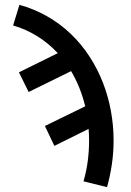

<svg xmlns="http://www.w3.org/2000/svg" viewBox="-20 -548 540 791"><path d="M421 223 324 199Q336 158 341.5 116Q347 74 347 31Q347 19 346.5 7Q346 -5 345 -17L204 53L165 -29L331 -110Q322 -148 307.5 -184.5Q293 -221 273 -255L98 -169L58 -250L218 -329Q181 -369 134 -398.5Q87 -428 34 -443L60 -528Q119 -512 173 -481.5Q227 -451 271 -409Q315 -367 348.5 -315.5Q382 -264 404 -207.5Q426 -151 437 -90.5Q448 -30 448 31Q448 80 441 128Q434 176 421 223Z"/></svg>

Font: Iosevka Term Semibold
Style: Regular
Weight: 600
Monospace: yes
Designer: Belleve Invis
Foundry: Belleve Invis
Version: Version 31.4.0